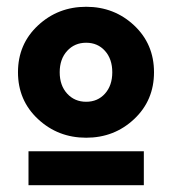

<svg xmlns="http://www.w3.org/2000/svg" viewBox="-20 -762 508 566"><path d="M375.5 -411Q317 -356 234 -356Q151 -356 92 -411Q33 -466 33 -549Q33 -632 92 -687Q151 -742 234 -742Q317 -742 375.5 -687Q434 -632 434 -549Q434 -466 375.5 -411ZM289.5 -612Q268 -636 234 -636Q200 -636 178 -612Q156 -588 156 -549Q156 -510 178 -486Q200 -462 234 -462Q268 -462 289.5 -486Q311 -510 311 -549Q311 -588 289.5 -612ZM64 -216V-316H404V-216Z"/></svg>

Font: Freely
Style: Bold
Weight: 700
Designer: Kris Sowersby
Foundry: Klim Type Foundry
Version: Version 1.006;hotconv 1.0.113;makeotfexe 2.5.65598;200799169